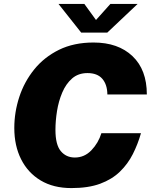

<svg xmlns="http://www.w3.org/2000/svg" viewBox="-20 -950 782 980"><path d="M344.5 10Q252.5 10 187.5 -29Q122.5 -68 87.8 -137Q53 -206 53 -296.5Q53 -377.5 78.5 -455.2Q104 -533 154.8 -595.8Q205.5 -658.5 281.2 -695.8Q357 -733 457.5 -733Q583 -733 656.2 -663.5Q729.5 -594 729.5 -468H528Q527.5 -518.5 502.2 -547.8Q477 -577 426.5 -577Q379.5 -577 348 -549.5Q316.5 -522 297.8 -477.8Q279 -433.5 271 -383.2Q263 -333 263 -287Q263 -211.5 290.2 -178.8Q317.5 -146 362 -146Q411 -146 446.5 -183Q482 -220 497.5 -270H699.5Q683.5 -214 658 -163.5Q632.5 -113 592 -73.8Q551.5 -34.5 491.2 -12.2Q431 10 344.5 10ZM394.5 -783.5 278.5 -930H410.5L470 -848L543.5 -930H682.5L527.5 -783.5Z"/></svg>

Font: Public Sans Black
Style: Italic
Weight: 900
Italic angle: -8°
Designer: The Public Sans project authors (U.S. Web Design System). Libre Franklin designed by Pablo Impallari and Rodrigo Fuenzal
Version: Version 1.007; ttfautohint (v1.8.1) -l 8 -r 50 -G 200 -x 14 